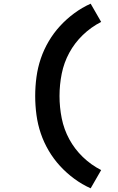

<svg xmlns="http://www.w3.org/2000/svg" viewBox="-20 -861 640 1042"><path d="M472 161Q425 140 383 109Q341 78 306 40Q271 2 244.5 -43Q218 -88 201.5 -136.5Q185 -185 178 -236.5Q171 -288 171 -340Q171 -392 178 -443.5Q185 -495 201.5 -543.5Q218 -592 244.5 -637Q271 -682 306 -720Q341 -758 383 -789Q425 -820 472 -841L529 -742Q474 -714 429.5 -671Q385 -628 356 -574.5Q327 -521 315 -461Q303 -401 303 -340Q303 -279 315 -219Q327 -159 356 -105.5Q385 -52 429.5 -9Q474 34 529 62Z"/></svg>

Font: Iosevka Slab XBdEx
Style: Regular
Weight: 800
Width: 7
Monospace: yes
Designer: Belleve Invis
Foundry: Belleve Invis
Version: Version 11.1.0; ttfautohint (v1.8.3)